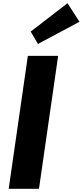

<svg xmlns="http://www.w3.org/2000/svg" viewBox="-20 -1172 513 1192"><path d="M170.6 -976 215.5 -899 473.4 -1037 399 -1152ZM340.9 -825H152.9L34 0H222Z"/></svg>

Font: Blink
Style: Obl
Weight: 400
Designer: Mew Too
Foundry: Cannot Into Space Fonts
Version: Version 001.000